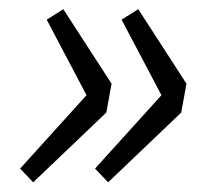

<svg xmlns="http://www.w3.org/2000/svg" viewBox="-20 -455 452 409"><path d="M50.7 -66.6 22.9 -95.9 164.3 -252.2 79.5 -413.1 114.9 -435.4 217.7 -276.7 206.5 -215.3ZM210.3 -66.6 182.5 -95.9 323.9 -252.2 239 -413.1 274.5 -435.4 377.2 -276.7 366.1 -215.3Z"/></svg>

Font: Source Sans Variable
Style: Italic
Weight: 200
Italic angle: -11°
Designer: Paul D. Hunt
Foundry: Adobe Systems Incorporated
Version: Version 3.006;hotconv 1.0.111;makeotfexe 2.5.65597